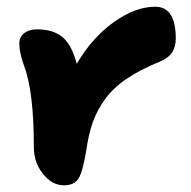

<svg xmlns="http://www.w3.org/2000/svg" viewBox="-20 -536 564 568"><path d="M168.9 12.2Q134.3 12.2 107.2 -21.5Q80.1 -55.2 80.1 -101.1Q80.1 -264.2 51.8 -339.8Q37.1 -379.9 37.1 -407.2Q37.1 -426.3 51.5 -437.7Q65.9 -449.2 88.9 -449.2Q136.7 -449.2 164.6 -426.5Q192.4 -403.8 207 -347.2Q252.9 -425.3 316.9 -470.7Q380.9 -516.1 439 -516.1Q500 -516.1 500 -421.9Q500 -398.9 489.7 -381.8Q479.5 -364.7 451.2 -353Q394 -329.6 354.7 -303Q315.4 -276.4 291.3 -243.2Q267.1 -210 254.4 -174.1Q241.7 -138.2 234.9 -88.9Q224.6 -27.8 212.2 -7.8Q199.7 12.2 168.9 12.2Z"/></svg>

Font: Shantell Sans Irregular
Style: Bold
Weight: 700
Designer: Stephen Nixon, Anya Danilova, Shantell Martin
Foundry: Arrow Type
Version: Version 1.006;[9816181b4]